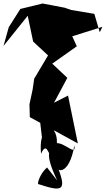

<svg xmlns="http://www.w3.org/2000/svg" viewBox="-38 -755 604 1095"><path d="M531 -571 500 -676 368 -698 331 -711 205 -735 78 -704 12 -600 -18 -493 120 -665 151 -518 236 -439 157 -306 148 -244 130 -160 132 -87 406 63 350 -210 270 -169 346 -311 260 -392 400 -491 374 -548 546 -602ZM230 200C185 241 173 299 181 295C322 341 352 339 276 162C272 241 358 249 386 74C400 154 301 14 253 79L268 154C333 -42 211 -46 191 -59L205 62C266 -5 181 -41 196 122C239 24 243 205 263 81C249 105 211 111 288 274Z"/></svg>

Font: Asimov Silicon
Style: Regular
Weight: 400
Designer: Google
Version: Version 2.000980; 2014